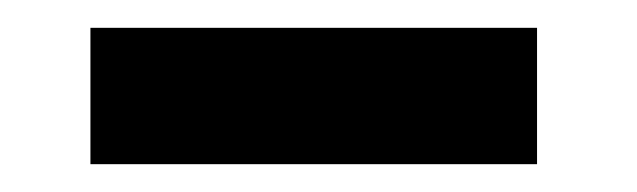

<svg xmlns="http://www.w3.org/2000/svg" viewBox="-20 -742 458 138"><path d="M45 -722H366V-624H45Z"/></svg>

Font: Encode Sans Compressed
Style: ExtraBold
Weight: 800
Designer: Pablo Impallari, Andres Torresi
Foundry: Pablo Impallari, Andres Torresi
Version: Version 1.000; ttfautohint (v1.00) -l 8 -r 50 -G 200 -x 14 -